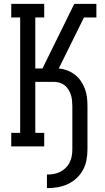

<svg xmlns="http://www.w3.org/2000/svg" viewBox="-20 -755 540 990"><path d="M222 215V145Q240 145 257.5 142Q275 139 290.5 131Q306 123 318.5 111Q331 99 339 83Q347 67 350 50Q353 33 353 15V-208Q353 -222 351.5 -237Q350 -252 345.5 -266Q341 -280 333 -293Q325 -306 313.5 -315Q302 -324 287.5 -328.5Q273 -333 258 -333H162V-70H208V0H38V-70H84V-665H38V-735H208V-665H162V-402H199L363 -735H477V-665H413L283 -402Q305 -400 326.5 -392Q348 -384 366 -370Q384 -356 397 -337Q410 -318 418 -296.5Q426 -275 428.5 -252.5Q431 -230 431 -208V15Q431 42 426 69.5Q421 97 408 121Q395 145 374.5 164Q354 183 329 194.5Q304 206 277 210.5Q250 215 222 215Z"/></svg>

Font: Iosevka Curly Slab
Style: Regular
Weight: 400
Monospace: yes
Designer: Belleve Invis
Foundry: Belleve Invis
Version: Version 22.1.2; ttfautohint (v1.8.4)